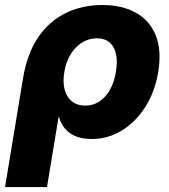

<svg xmlns="http://www.w3.org/2000/svg" viewBox="-50 -547 680 771"><path d="M-29.8 204.1 42.5 -232.9Q59.1 -333 104 -398.2Q148.9 -463.4 215.1 -495.1Q281.2 -526.9 360.8 -526.9Q440.4 -526.9 495.8 -495.8Q551.3 -464.8 575.4 -405Q599.6 -345.2 585.4 -258.3Q572.3 -178.7 533.9 -118.2Q495.6 -57.6 439.7 -23.2Q383.8 11.2 318.4 11.2Q213.4 11.2 187 -76.7H185.1L138.7 204.1ZM292 -123Q339.4 -123 372.3 -159.7Q405.3 -196.3 415.5 -258.8Q425.8 -320.3 406 -356.7Q386.2 -393.1 338.9 -393.1Q291.5 -393.1 255.1 -356.4Q218.8 -319.8 208.5 -258.8Q198.2 -196.8 221.4 -159.9Q244.6 -123 292 -123Z"/></svg>

Font: Inter Display ExtraBold
Style: Italic
Weight: 800
Italic angle: -9.39999°
Designer: Rasmus Andersson
Foundry: rsms
Version: Version 4.000;git-a52131595